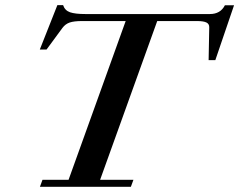

<svg xmlns="http://www.w3.org/2000/svg" viewBox="-20 -717 918 737"><path d="M133.3 0 143.1 -26.9H243.2L462.4 -636.2H294.4Q264.2 -636.2 247.6 -630.6Q231 -625 219.7 -609.9L158.7 -526.9H132.8L200.2 -697.3H222.2Q229 -676.8 248.8 -669.9Q268.6 -663.1 308.1 -663.1H785.6Q826.2 -663.1 843.3 -696.8H878.4L806.6 -486.3H780.8L783.2 -611.8Q783.7 -625 772.5 -630.6Q761.2 -636.2 736.3 -636.2H583.5L364.3 -26.9H492.2L482.4 0Z"/></svg>

Font: Elstob 14pt SemiBold
Style: Italic
Weight: 600
Italic angle: -20°
Designer: Peter S. Baker
Version: Version 1.015